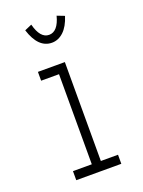

<svg xmlns="http://www.w3.org/2000/svg" viewBox="-125 -697 563 757"><g transform="rotate(-20 156.5 -318.5)"><path d="M61 0V-38H140V-416H65V-453H178V-38H250V0ZM210 -636 241 -624Q228 -583 206 -562.5Q184 -542 157 -542Q100 -542 74 -624L104 -637Q120 -575 157 -575Q194 -575 210 -636Z"/></g></svg>

Font: Inconsolata ExtraCondensed Light
Style: Regular
Weight: 300
Width: 2
Monospace: yes
Designer: Raph Levien, Cyreal, Brenton Simpson
Foundry: Raph Levien, Cyreal, Google
Version: Version 3.100; ttfautohint (v1.8.4.7-5d5b)